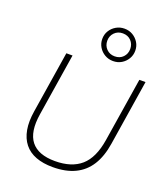

<svg xmlns="http://www.w3.org/2000/svg" viewBox="-173 -1099 1066 1226"><g transform="rotate(20 360.0 -486.0)"><path d="M330 8Q264 8 215 -10.5Q166 -29 136 -66.5Q106 -104 96 -159.5Q86 -215 98 -288L164 -705H206L139 -282Q119 -156 167.5 -94.5Q216 -33 330 -33Q443 -33 507 -89Q571 -145 591 -270L660 -705H702L632 -261Q618 -171 580.5 -111.5Q543 -52 480.5 -22Q418 8 330 8ZM460 -760Q429 -760 403.5 -775Q378 -790 363 -815Q348 -840 348 -870Q348 -901 363 -925.5Q378 -950 403.5 -965Q429 -980 460 -980Q492 -980 517 -965Q542 -950 557 -925.5Q572 -901 572 -870Q572 -840 557 -815Q542 -790 517 -775Q492 -760 460 -760ZM460 -792Q495 -792 516.5 -814.5Q538 -837 538 -870Q538 -903 516.5 -925.5Q495 -948 460 -948Q426 -948 404 -925.5Q382 -903 382 -870Q382 -837 404 -814.5Q426 -792 460 -792Z"/></g></svg>

Font: Nunito Sans 12pt ExtraLight
Style: Italic
Weight: 200
Italic angle: -9°
Designer: Vernon Adams
Foundry: Vernon Adams
Version: Version 3.101;gftools[0.9.27]